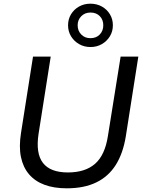

<svg xmlns="http://www.w3.org/2000/svg" viewBox="-20 -1012 784 1041"><path d="M342 9Q273 9 221.5 -10Q170 -29 137.5 -67Q105 -105 93.5 -161Q82 -217 94 -292L159 -705H255L189 -286Q173 -180 213 -128.5Q253 -77 348 -77Q442 -77 495.5 -124Q549 -171 565 -274L634 -705H730L662 -272Q647 -180 607.5 -117.5Q568 -55 502 -23Q436 9 342 9ZM471 -757Q436 -757 408.5 -773Q381 -789 365 -815.5Q349 -842 349 -875Q349 -908 365 -934.5Q381 -961 408.5 -976.5Q436 -992 470 -992Q505 -992 532.5 -976.5Q560 -961 576 -934.5Q592 -908 592 -875Q592 -842 576 -815.5Q560 -789 532.5 -773Q505 -757 471 -757ZM470 -805Q502 -805 521 -825Q540 -845 540 -875Q540 -905 521 -924.5Q502 -944 471 -944Q440 -944 420.5 -924Q401 -904 401 -875Q401 -845 420.5 -825Q440 -805 470 -805Z"/></svg>

Font: Nunito Sans 10pt Medium
Style: Italic
Weight: 500
Italic angle: -9°
Designer: Vernon Adams
Foundry: Vernon Adams
Version: Version 3.101;gftools[0.9.27]